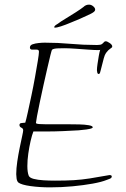

<svg xmlns="http://www.w3.org/2000/svg" viewBox="-20 -793 544 828"><path d="M196 15Q151 15 111.5 9.5Q72 4 59 -6Q53 -12 51.5 -23.5Q50 -35 50 -42Q50 -66 54.5 -96.5Q59 -127 65 -156Q71 -185 75.5 -205.5Q80 -226 80 -231Q80 -239 72 -242.5Q64 -246 64 -254Q64 -262 73.5 -262.5Q83 -263 89 -264Q93 -277 100 -309Q107 -341 115.5 -381Q124 -421 131 -460.5Q138 -500 143 -530Q148 -560 148 -570Q148 -579 138.5 -579Q129 -579 119 -579Q109 -579 109 -588Q109 -598 120.5 -602Q132 -606 147 -607.5Q162 -609 173 -609Q229 -609 284 -604Q339 -599 395 -599H400Q414 -599 419.5 -603Q425 -607 428 -611Q431 -615 436 -615Q442 -615 453 -607.5Q464 -600 464 -593Q464 -589 462 -588Q460 -587 458 -585Q434 -569 427.5 -541.5Q421 -514 414 -489Q413 -486 411.5 -480Q410 -474 405 -474Q401 -474 399.5 -480Q398 -486 398 -490Q398 -500 400.5 -517Q403 -534 406 -551.5Q409 -569 412 -578Q411 -577 402 -577Q388 -577 360.5 -579Q333 -581 304.5 -583Q276 -585 258 -585Q250 -585 231 -584.5Q212 -584 205 -579Q203 -578 197.5 -555.5Q192 -533 184 -498.5Q176 -464 167.5 -425.5Q159 -387 151.5 -351.5Q144 -316 139.5 -291.5Q135 -267 135 -263Q135 -259 150 -258Q165 -257 180 -257H281Q299 -257 322 -256.5Q345 -256 362.5 -253Q380 -250 380 -244Q380 -240 366 -237Q352 -234 337.5 -233Q323 -232 319 -231Q285 -229 250 -227.5Q215 -226 180 -226H124Q118 -211 112 -185Q106 -159 102 -130.5Q98 -102 98 -77Q98 -50 104 -35Q108 -26 125.5 -21.5Q143 -17 167.5 -15.5Q192 -14 217 -14Q264 -14 298 -16Q332 -18 367 -23.5Q402 -29 452 -38Q462 -38 462 -32Q462 -25 452 -21.5Q442 -18 440 -17Q418 -8 379 -1Q340 6 292.5 10.5Q245 15 196 15ZM216 -674Q215 -674 214 -675Q213 -676 214 -677Q215 -681 220.5 -685Q226 -689 230 -691Q240 -699 262.5 -712.5Q285 -726 307.5 -740.5Q330 -755 340 -763Q345 -768 351 -770.5Q357 -773 364 -773Q374 -773 383 -765Q392 -757 390 -749Q389 -742 369.5 -732.5Q350 -723 325 -712Q310 -706 286.5 -696Q263 -686 243 -679.5Q223 -673 216 -674Z"/></svg>

Font: Moon Dance
Style: Regular
Weight: 400
Designer: Robert E. Leuschke
Foundry: Robert E. Leuschke
Version: Version 1.010; ttfautohint (v1.8.3)